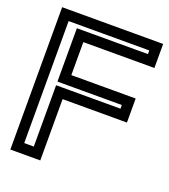

<svg xmlns="http://www.w3.org/2000/svg" viewBox="-130 -767 778 886"><g transform="rotate(20 259.5 -324.5)"><path d="M519 -581V-649V-674H494H48H23V-649V0V25H48H145H170V0V-276H461H486V-301V-369V-394H461H170V-556H494H519V-581ZM469 -606H145H120V-581V-369V-344H145H436V-326H145H120V-301V-25H73V-624H469V-606Z"/></g></svg>

Font: Gamestation DisplayOutline
Style: Regular
Weight: 400
Designer: Jonas Hecksher
Foundry: Jonas Hecksher, Playtypeª, e-types AS
Version: Version 1.003